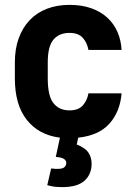

<svg xmlns="http://www.w3.org/2000/svg" viewBox="-20 -559 550 788"><path d="M235 209Q221 209 210 208Q199 207 191 205Q186 204 182 203Q178 202 174 201L190 132Q192 133 194 133Q196 133 198 133Q202 134 207 134Q212 134 218 134Q237 134 244.5 127Q252 120 252 109Q252 101 243.5 94Q235 87 209 85L226 6Q139 -5 90 -67Q41 -129 41 -237V-303Q41 -359 57 -402.5Q73 -446 102 -476.5Q131 -507 172.5 -523Q214 -539 265 -539Q316 -539 355 -525Q394 -511 421 -486Q448 -461 462.5 -427Q477 -393 479 -354H343Q338 -383 320 -403.5Q302 -424 265 -424Q223 -424 199.5 -396.5Q176 -369 176 -303V-237Q176 -165 199.5 -135.5Q223 -106 265 -106Q302 -106 320 -126.5Q338 -147 343 -176H479Q473 -101 429.5 -52Q386 -3 301 6L295 34Q330 48 343 67.5Q356 87 356 113Q356 156 327 182.5Q298 209 235 209Z"/></svg>

Font: Golos UI VF
Style: Regular
Weight: 400
Designer: A.Korolkova, Vitaly Kuzmin
Foundry: ParaType Ltd
Version: Version 2.000